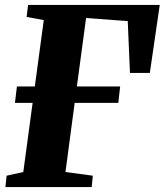

<svg xmlns="http://www.w3.org/2000/svg" viewBox="-20 -763 672 783"><path d="M2 0 7 -46.5 75 -61.5 113 -343.5H41L49 -410.5H122L158.5 -681L88.5 -694L94.5 -743H631.5L591 -465.5H510L501 -677L331 -689.5L293.5 -410.5H470L462.5 -343.5H284.5L247 -61.5L358.5 -46.5L354 0Z"/></svg>

Font: Merriweather 36pt Black
Style: Italic
Weight: 900
Italic angle: -7.8°
Version: Version 2.101